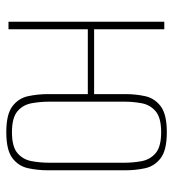

<svg xmlns="http://www.w3.org/2000/svg" viewBox="10 -553 550 610"><g transform="rotate(90 285.0 -248.0)"><path d="M400 7Q343 7 317.5 -12.5Q292 -32 285.5 -62.5Q279 -93 279 -125V-372Q279 -404 285.5 -434Q292 -464 317.5 -483.5Q343 -503 400 -503Q457 -503 482.5 -483.5Q508 -464 514.5 -434Q521 -404 521 -372V-125Q521 -93 514.5 -62.5Q508 -32 482.5 -12.5Q457 7 400 7ZM49 0V-495H73V-272H281V-252H73V0ZM400 -11Q446 -11 466.5 -28.5Q487 -46 492 -73.5Q497 -101 497 -130V-368Q497 -396 492 -423Q487 -450 466.5 -467.5Q446 -485 400 -485Q354 -485 333.5 -467.5Q313 -450 308 -423Q303 -396 303 -368V-130Q303 -101 308 -73.5Q313 -46 333.5 -28.5Q354 -11 400 -11Z"/></g></svg>

Font: Alumni Sans Thin
Style: Regular
Weight: 100
Designer: Robert E. Leuschke
Foundry: Robert E. Leuschke
Version: Version 1.018